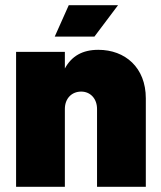

<svg xmlns="http://www.w3.org/2000/svg" viewBox="-20 -720 620 740"><path d="M435 -700H245L191 -579H344ZM359 -528C298 -528 256 -504 230 -456V-520H42V0H230V-300C230 -340 256 -367 293 -367C328 -367 354 -340 354 -300V0H542V-341C542 -460 462 -528 359 -528Z"/></svg>

Font: Arthouse Owned Black
Style: Regular
Weight: 900
Designer: Jeremy Tribby
Foundry: Tribby Type
Version: Version 1.000;PS 001.000;hotconv 1.0.88;makeotf.lib2.5.64775